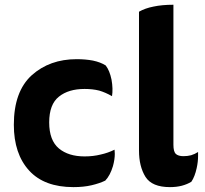

<svg xmlns="http://www.w3.org/2000/svg" viewBox="-20 -766 861 806"><path d="M186.5 -252Q186.5 -328.1 227.5 -360.4Q267.6 -392.6 335 -392.6Q369.1 -392.6 396.5 -385.7Q422.9 -377.9 450.2 -362.3Q455.1 -392.6 448.2 -431.6Q440.4 -469.7 423.8 -491.2Q402.3 -504.9 370.1 -511.7Q338.9 -517.6 301.8 -517.6Q188.5 -517.6 113.3 -450.2Q38.1 -381.8 38.1 -242.2Q38.1 -120.1 102.5 -49.8Q166 19.5 288.1 19.5Q331.1 19.5 364.3 11.7Q397.5 3.9 421.9 -7.8Q442.4 -29.3 454.1 -68.4Q461.9 -96.7 461.9 -120.1Q461.9 -129.9 460.9 -137.7Q433.6 -124 402.3 -117.2Q371.1 -109.4 335 -109.4Q267.6 -109.4 227.5 -142.6Q186.5 -176.8 186.5 -252Z M783.2 -2.9Q797.9 -24.4 805.7 -60.5Q811.5 -86.9 811.5 -111.3Q811.5 -120.1 811.5 -127.9Q797.9 -119.1 782.2 -114.3Q767.6 -110.4 750 -110.4Q728.5 -110.4 717.8 -120.1Q708 -129.9 708 -158.2Q708 -353.5 708 -746.1Q660.2 -746.1 624 -738.3Q588.9 -731.4 563.5 -716.8Q563.5 -688.5 563.5 -631.8Q563.5 -507.8 563.5 -133.8Q563.5 -67.4 590.8 -23.4Q618.2 19.5 693.4 19.5Q720.7 19.5 743.2 13.7Q765.6 7.8 783.2 -2.9Z"/></svg>

Font: cl
Style: Bold
Weight: 400
Designer: Mitja Miklavcic
Version: Version 7.504; 2011; Build 1021